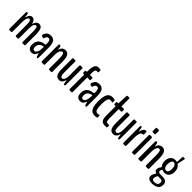

<svg xmlns="http://www.w3.org/2000/svg" viewBox="298 -2152 3734 3734"><g transform="rotate(45 2165.0 -285.0)"><path d="M63 0Q57.6 0 54.2 -9Q50.8 -18.1 50.8 -33.2V-455.6Q50.8 -471.2 54 -481.2Q57.1 -491.2 62.5 -491.2H79.6Q91.8 -491.2 97.2 -461.9L106 -396Q107.4 -390.1 109.9 -390.1Q111.3 -390.1 112.8 -396.5Q137.7 -497.1 206.1 -497.1Q268.6 -497.1 293 -404.3Q294.4 -400.4 295.9 -400.4Q298.8 -400.4 299.3 -404.3Q311.5 -450.2 337.6 -473.6Q363.8 -497.1 391.1 -497.1Q410.2 -497.1 424.3 -492.7Q438.5 -488.3 452.4 -475.3Q466.3 -462.4 475.1 -440.4Q483.9 -418.5 489.3 -381.3Q494.6 -344.2 494.6 -293.9V-33.2Q494.6 0 482.4 0H425.8Q413.6 0 413.6 -33.2V-302.7Q413.6 -377 403.8 -403.8Q394 -430.7 371.1 -430.7Q346.2 -430.7 329.8 -396.2Q313.5 -361.8 313.5 -287.1V-33.2Q313.5 -18.1 310.1 -9Q306.6 0 301.3 0H245.1Q232.4 0 232.4 -33.2V-296.4Q232.4 -373 222.2 -401.9Q211.9 -430.7 189.9 -430.7Q170.4 -430.7 157 -409.9Q143.6 -389.2 137.9 -356.7Q132.3 -324.2 132.3 -281.7V-33.2Q132.3 -18.1 128.9 -9Q125.5 0 120.1 0Z M678.7 5.9Q630.4 5.9 603.8 -25.4Q577.1 -56.6 577.1 -116.2Q577.1 -160.6 590.6 -193.8Q604 -227.1 624.3 -244.1Q644.5 -261.2 668.9 -272.5Q693.4 -283.7 714.4 -287.1Q735.4 -290.5 751.2 -293.7Q767.1 -296.9 769.5 -300.3V-326.2Q769.5 -378.4 758.1 -404.5Q746.6 -430.7 716.3 -430.7Q690.9 -430.7 677.5 -414.8Q664.1 -398.9 654.8 -366.2Q650.4 -352.5 643.1 -353.5Q591.8 -366.2 591.3 -370.1Q588.4 -371.6 588.1 -381.3Q587.9 -391.1 590.3 -399.4Q603 -447.3 633.8 -471.9Q664.6 -496.6 721.7 -496.6Q752.4 -496.6 775.1 -486.6Q797.9 -476.6 814.9 -453.6Q832 -430.7 840.6 -391.4Q849.1 -352.1 849.1 -295.4V-24.4Q849.1 0.5 838.9 0.5H823.2Q814.5 0.5 807.6 -21Q806.6 -25.9 798.1 -52.7Q789.6 -79.6 788.6 -85Q788.1 -86.4 787.4 -86.9Q786.6 -87.4 785.6 -86.9Q784.7 -86.4 784.7 -85Q771.5 -40 746.8 -17.1Q722.2 5.9 678.7 5.9ZM695.8 -56.6Q730 -56.6 750.7 -101.6Q771.5 -146.5 771.5 -209Q771.5 -246.1 767.1 -246.1Q758.3 -246.1 752.4 -243.2Q699.7 -230 675 -200.2Q650.4 -170.4 650.4 -122.6Q650.4 -56.6 695.8 -56.6Z M955.6 0Q949.7 0 946.5 -4.6Q943.4 -9.3 943.4 -23.9V-461.9Q943.4 -491.2 955.1 -491.2H976.1Q982.9 -491.2 987.3 -486.8Q991.7 -482.4 994.1 -468.3L1003.9 -406.7Q1004.9 -401.4 1007.3 -401.4Q1009.3 -401.4 1010.3 -406.2Q1018.6 -434.6 1031.5 -453.6Q1044.4 -472.7 1060.1 -481.7Q1075.7 -490.7 1089.6 -493.9Q1103.5 -497.1 1120.6 -497.1Q1147.5 -497.1 1167 -487.3Q1186.5 -477.5 1201.9 -454.3Q1217.3 -431.2 1225.1 -388.9Q1232.9 -346.7 1232.9 -285.6V-23.9Q1232.9 -9.3 1230 -4.6Q1227.1 0 1220.7 0H1158.2Q1151.9 0 1148.9 -4.6Q1146 -9.3 1146 -23.9V-296.4Q1146 -365.2 1135.5 -397.9Q1125 -430.7 1101.1 -430.7Q1070.8 -430.7 1050.8 -391.4Q1030.8 -352.1 1030.8 -293V-23.9Q1030.8 -9.3 1027.6 -4.6Q1024.4 0 1018.6 0Z M1437 5.4Q1417 5.4 1401.1 0.7Q1385.3 -3.9 1370.1 -16.4Q1355 -28.8 1344.7 -49.3Q1334.5 -69.8 1328.4 -103.3Q1322.3 -136.7 1322.3 -181.6V-467.3Q1322.3 -481.9 1325.4 -486.6Q1328.6 -491.2 1335 -491.2H1392.6Q1398.4 -491.2 1401.6 -486.6Q1404.8 -481.9 1404.8 -467.3V-168.5Q1404.8 -110.4 1417 -85.7Q1429.2 -61 1454.6 -61Q1482.9 -61 1500.5 -99.9Q1518.1 -138.7 1518.1 -190.4V-467.3Q1518.1 -481.9 1521.2 -486.6Q1524.4 -491.2 1530.8 -491.2H1585.4Q1591.8 -491.2 1595 -486.6Q1598.1 -481.9 1598.1 -467.3V-29.8Q1598.1 0 1585.9 0H1573.2Q1566.4 0 1562.3 -4.4Q1558.1 -8.8 1555.7 -23.4L1544.4 -92.8Q1543 -99.1 1541 -99.1Q1539.1 -99.1 1537.6 -93.3Q1525.4 -43.5 1497.6 -19Q1469.7 5.4 1437 5.4Z M1720.7 0Q1708 0 1708 -29.8V-402.8Q1708 -418.5 1704.6 -418.5H1679.2Q1673.3 -418.5 1670.7 -422.4Q1668 -426.3 1668 -438.5V-468.3Q1668 -491.2 1679.2 -491.2H1704.6Q1708 -491.2 1708 -508.3Q1708 -571.3 1715.1 -612.5Q1722.2 -653.8 1737.3 -675.3Q1752.4 -696.8 1770.8 -704.6Q1789.1 -712.4 1815.9 -712.4Q1849.6 -712.4 1863.3 -709.5Q1874.5 -707.5 1874.5 -691.9V-660.2Q1874.5 -646.5 1873.5 -642.3Q1872.6 -638.2 1868.2 -638.2H1837.4Q1811.5 -638.2 1800.8 -616.5Q1790 -594.7 1790 -537.1V-494.1Q1790 -491.2 1791.5 -491.2H1860.4Q1871.1 -491.2 1871.1 -470.7V-438.5Q1871.1 -426.8 1868.4 -422.6Q1865.7 -418.5 1860.4 -418.5H1793.9Q1790 -418.5 1790 -402.8V-29.8Q1790 0 1777.3 0Z M2013.2 5.9Q1964.8 5.9 1938.2 -25.4Q1911.6 -56.6 1911.6 -116.2Q1911.6 -160.6 1925 -193.8Q1938.5 -227.1 1958.7 -244.1Q1979 -261.2 2003.4 -272.5Q2027.8 -283.7 2048.8 -287.1Q2069.8 -290.5 2085.7 -293.7Q2101.6 -296.9 2104 -300.3V-326.2Q2104 -378.4 2092.5 -404.5Q2081.1 -430.7 2050.8 -430.7Q2025.4 -430.7 2012 -414.8Q1998.5 -398.9 1989.3 -366.2Q1984.9 -352.5 1977.5 -353.5Q1926.3 -366.2 1925.8 -370.1Q1922.9 -371.6 1922.6 -381.3Q1922.4 -391.1 1924.8 -399.4Q1937.5 -447.3 1968.3 -471.9Q1999 -496.6 2056.2 -496.6Q2086.9 -496.6 2109.6 -486.6Q2132.3 -476.6 2149.4 -453.6Q2166.5 -430.7 2175 -391.4Q2183.6 -352.1 2183.6 -295.4V-24.4Q2183.6 0.5 2173.3 0.5H2157.7Q2148.9 0.5 2142.1 -21Q2141.1 -25.9 2132.6 -52.7Q2124 -79.6 2123 -85Q2122.6 -86.4 2121.8 -86.9Q2121.1 -87.4 2120.1 -86.9Q2119.1 -86.4 2119.1 -85Q2106 -40 2081.3 -17.1Q2056.6 5.9 2013.2 5.9ZM2030.3 -56.6Q2064.5 -56.6 2085.2 -101.6Q2106 -146.5 2106 -209Q2106 -246.1 2101.6 -246.1Q2092.8 -246.1 2086.9 -243.2Q2034.2 -230 2009.5 -200.2Q1984.9 -170.4 1984.9 -122.6Q1984.9 -56.6 2030.3 -56.6Z M2419.9 5.4Q2402.3 5.4 2387.9 3.4Q2373.5 1.5 2357.2 -5.1Q2340.8 -11.7 2328.4 -22.7Q2315.9 -33.7 2303.7 -53Q2291.5 -72.3 2283.7 -98.6Q2275.9 -125 2271.2 -163.1Q2266.6 -201.2 2266.6 -248.5Q2266.6 -309.6 2274.9 -355.2Q2283.2 -400.9 2296.6 -427.5Q2310.1 -454.1 2329.8 -470.2Q2349.6 -486.3 2368.7 -491.7Q2387.7 -497.1 2411.1 -497.1Q2440.9 -497.1 2476.6 -485.8Q2478.5 -485.4 2480.5 -482.9Q2482.4 -480.5 2482.4 -478.5V-426.8Q2482.9 -423.3 2481 -420.7Q2479 -418 2476.6 -418.9Q2446.8 -427.7 2431.6 -427.7Q2417.5 -427.7 2407.7 -425.3Q2397.9 -422.9 2386.5 -412.8Q2375 -402.8 2367.9 -384.3Q2360.8 -365.7 2356.2 -331.3Q2351.6 -296.9 2351.6 -248.5Q2351.6 -197.8 2356 -162.4Q2360.4 -127 2366.7 -107.9Q2373 -88.9 2384.5 -78.9Q2396 -68.8 2405.8 -66.7Q2415.5 -64.5 2431.6 -64.5Q2451.2 -64.5 2476.6 -72.3Q2478.5 -71.8 2480.7 -68.4Q2482.9 -64.9 2482.9 -62V-13.7Q2482.9 -5.4 2476.6 -3.4Q2449.7 4.9 2419.9 5.4Z M2687.5 1Q2668 1 2653.6 -1.7Q2639.2 -4.4 2623.5 -13.9Q2607.9 -23.4 2597.9 -40Q2587.9 -56.6 2581.5 -86.4Q2575.2 -116.2 2575.2 -157.2V-407.7Q2575.2 -417.5 2569.8 -417.5H2539.6Q2527.3 -417.5 2527.3 -440.9V-467.3Q2527.3 -491.2 2539.6 -491.2H2569.8Q2575.2 -491.2 2575.2 -504.4L2584 -694.3Q2585.4 -720.2 2596.7 -720.2H2645.5Q2657.7 -720.2 2657.7 -694.3V-504.4Q2657.7 -491.2 2663.6 -491.2H2726.1Q2738.3 -491.2 2738.3 -467.3V-440.9Q2738.3 -417.5 2726.1 -417.5H2663.6Q2660.2 -417.5 2658.9 -415.8Q2657.7 -414.1 2657.7 -407.7V-155.8Q2657.7 -127.4 2661.4 -108.6Q2665 -89.8 2672.1 -81.1Q2679.2 -72.3 2686.3 -69.3Q2693.4 -66.4 2703.6 -66.4H2738.3Q2751.5 -66.4 2751.5 -48.3V-19Q2751.5 1 2737.3 1Z M2925.3 5.4Q2905.3 5.4 2889.4 0.7Q2873.5 -3.9 2858.4 -16.4Q2843.3 -28.8 2833 -49.3Q2822.8 -69.8 2816.7 -103.3Q2810.5 -136.7 2810.5 -181.6V-467.3Q2810.5 -481.9 2813.7 -486.6Q2816.9 -491.2 2823.2 -491.2H2880.9Q2886.7 -491.2 2889.9 -486.6Q2893.1 -481.9 2893.1 -467.3V-168.5Q2893.1 -110.4 2905.3 -85.7Q2917.5 -61 2942.9 -61Q2971.2 -61 2988.8 -99.9Q3006.3 -138.7 3006.3 -190.4V-467.3Q3006.3 -481.9 3009.5 -486.6Q3012.7 -491.2 3019 -491.2H3073.7Q3080.1 -491.2 3083.3 -486.6Q3086.4 -481.9 3086.4 -467.3V-29.8Q3086.4 0 3074.2 0H3061.5Q3054.7 0 3050.5 -4.4Q3046.4 -8.8 3043.9 -23.4L3032.7 -92.8Q3031.2 -99.1 3029.3 -99.1Q3027.3 -99.1 3025.9 -93.3Q3013.7 -43.5 2985.8 -19Q2958 5.4 2925.3 5.4Z M3197.8 0Q3192.4 0 3189 -9.3Q3185.5 -18.6 3185.5 -33.7V-453.6Q3185.5 -491.2 3194.8 -491.2H3213.4Q3218.8 -491.2 3221.7 -484.1Q3224.6 -477.1 3228 -460L3239.3 -393.6Q3240.2 -386.2 3242.7 -386.2Q3244.6 -386.2 3245.6 -393.6Q3260.3 -445.3 3280.8 -470.2Q3301.3 -495.1 3323.2 -496.1H3331.1Q3343.8 -496.1 3348.1 -489.7Q3352.5 -483.4 3352.5 -469.7V-420.9Q3352.5 -409.2 3350.6 -405.8Q3348.6 -402.3 3343.8 -402.3Q3325.2 -402.3 3317.9 -399.4Q3291 -391.6 3277.8 -347.2Q3264.6 -302.7 3264.6 -253.4V-33.7Q3264.6 -18.6 3261.2 -9.3Q3257.8 0 3252.4 0Z M3441.9 0Q3429.7 0 3429.7 -32.7V-459Q3429.7 -491.2 3441.9 -491.2H3496.6Q3508.3 -491.2 3508.3 -459V-32.7Q3508.3 0 3496.6 0ZM3439.9 -566.9Q3427.7 -566.9 3427.7 -593.3V-656.2Q3427.7 -682.1 3439.9 -682.1H3498Q3510.3 -682.1 3510.3 -656.2V-593.3Q3510.3 -566.9 3498 -566.9Z M3617.2 0Q3611.3 0 3608.2 -4.6Q3605 -9.3 3605 -23.9V-461.9Q3605 -491.2 3616.7 -491.2H3637.7Q3644.5 -491.2 3648.9 -486.8Q3653.3 -482.4 3655.8 -468.3L3665.5 -406.7Q3666.5 -401.4 3668.9 -401.4Q3670.9 -401.4 3671.9 -406.2Q3680.2 -434.6 3693.1 -453.6Q3706.1 -472.7 3721.7 -481.7Q3737.3 -490.7 3751.2 -493.9Q3765.1 -497.1 3782.2 -497.1Q3809.1 -497.1 3828.6 -487.3Q3848.1 -477.5 3863.5 -454.3Q3878.9 -431.2 3886.7 -388.9Q3894.5 -346.7 3894.5 -285.6V-23.9Q3894.5 -9.3 3891.6 -4.6Q3888.7 0 3882.3 0H3819.8Q3813.5 0 3810.5 -4.6Q3807.6 -9.3 3807.6 -23.9V-296.4Q3807.6 -365.2 3797.1 -397.9Q3786.6 -430.7 3762.7 -430.7Q3732.4 -430.7 3712.4 -391.4Q3692.4 -352.1 3692.4 -293V-23.9Q3692.4 -9.3 3689.2 -4.6Q3686 0 3680.2 0Z M4214.4 -327.1Q4214.4 -378.4 4196 -410.9Q4177.7 -443.4 4147.9 -443.4Q4119.1 -443.4 4102.3 -413.3Q4085.4 -383.3 4085.4 -333Q4085.4 -279.8 4103.8 -251.2Q4122.1 -222.7 4152.3 -222.7Q4182.6 -222.7 4198.5 -250.5Q4214.4 -278.3 4214.4 -327.1ZM4147 98.6Q4195.3 98.6 4219.7 77.9Q4244.1 57.1 4244.1 18.6Q4244.1 -13.2 4226.8 -23.4Q4209.5 -33.7 4177.7 -33.7H4122.1Q4117.7 -33.7 4109.9 -21.7Q4102.1 -9.8 4095.2 10.5Q4088.4 30.8 4088.4 49.3Q4088.4 98.6 4147 98.6ZM4140.1 149.9Q4079.6 149.9 4046.4 128.4Q4013.2 106.9 4013.2 67.9Q4013.2 22.9 4054.7 -39.1Q4056.6 -41.5 4056.6 -45.9Q4056.6 -51.3 4053.7 -53.2Q4052.2 -53.7 4045.7 -56.4Q4039.1 -59.1 4037.6 -59.6Q4036.1 -60.1 4030.8 -62.5Q4025.4 -64.9 4024.2 -66.2Q4022.9 -67.4 4018.8 -70.1Q4014.6 -72.8 4013.7 -75Q4012.7 -77.1 4010.3 -80.8Q4007.8 -84.5 4007.1 -88.1Q4006.3 -91.8 4005.6 -96.7Q4004.9 -101.6 4004.9 -106.9Q4004.9 -129.9 4011.2 -148.7Q4017.6 -167.5 4022.7 -175Q4027.8 -182.6 4041 -198.7Q4044.4 -203.6 4044.4 -208Q4044.4 -213.4 4041.5 -216.8Q4025.9 -233.9 4013.7 -264.2Q4001.5 -294.4 4001.5 -329.1Q4001.5 -404.8 4037.4 -450.9Q4073.2 -497.1 4143.6 -497.1Q4156.2 -497.1 4177.7 -491.7Q4182.6 -490.7 4184.6 -492.2Q4186.5 -493.7 4187 -499L4191.9 -625Q4192.4 -634.8 4194.8 -639.6Q4197.3 -644.5 4199.7 -645.5Q4202.1 -646.5 4207 -646.5H4246.6Q4250 -646.5 4252 -638.7Q4253.9 -630.9 4252.4 -625.5L4220.2 -486.8Q4218.3 -478.5 4220 -475.1Q4221.7 -471.7 4228 -467.8Q4291.5 -420.9 4291.5 -329.6Q4291.5 -252.9 4257.3 -210.9Q4223.1 -168.9 4155.3 -168.9Q4121.6 -168.9 4092.8 -185.5Q4085.9 -180.7 4079.1 -165.3Q4072.3 -149.9 4072.3 -132.8Q4072.3 -91.8 4123 -91.8H4175.3Q4248.5 -91.8 4280.8 -66.9Q4313 -42 4313 12.2Q4313 44.4 4301.8 69.6Q4290.5 94.7 4273.2 109.4Q4255.9 124 4232.2 133.5Q4208.5 143.1 4186.3 146.5Q4164.1 149.9 4140.1 149.9Z"/></g></svg>

Font: BenchNine
Style: Bold
Weight: 700
Version: Version 1 ; ttfautohint (v0.92.18-e454-dirty) -l 8 -r 50 -G 